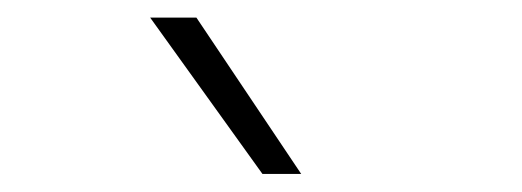

<svg xmlns="http://www.w3.org/2000/svg" viewBox="-20 -828 593 218"><path d="M278 -630.5 150.5 -808H203L322 -630.5Z"/></svg>

Font: Encode Sans SemiExpanded ExtraLight
Style: Regular
Weight: 250
Width: 6
Designer: Multiple Designers
Foundry: Impallari Type
Version: Version 3.002